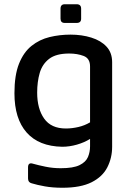

<svg xmlns="http://www.w3.org/2000/svg" viewBox="-20 -676 619 904"><path d="M273 15Q163 13 105.5 -52Q48 -117 48 -237Q48 -322 69.5 -376Q91 -430 128.5 -460Q166 -490 213.5 -501.5Q261 -513 312 -513Q365 -513 410 -499Q455 -485 481.5 -456.5Q508 -428 508 -383V15Q508 67 485.5 111.5Q463 156 411.5 182Q360 208 274 208Q228 208 191.5 201.5Q155 195 129 187Q112 183 112 164V112Q112 87 136 95Q161 102 195 109Q229 116 266 116Q325 116 354.5 101.5Q384 87 394 63.5Q404 40 404 13V-22Q377 -5 342 5Q307 15 273 15ZM290 -71Q319 -71 349 -78Q379 -85 404 -100V-363Q404 -401 374 -412.5Q344 -424 306 -424Q244 -424 211.5 -399Q179 -374 167 -332.5Q155 -291 155 -240Q155 -164 188 -117.5Q221 -71 290 -71ZM285 -568Q265 -568 265 -588V-635Q265 -656 285 -656H341Q362 -656 362 -635V-588Q362 -568 341 -568Z"/></svg>

Font: Pitagon Sans Medium
Style: Regular
Weight: 500
Designer: Travis Tran
Foundry: Pitagon
Version: Version 1.001; ttfautohint (v1.8.4.7-5d5b);gftools[0.9.26]